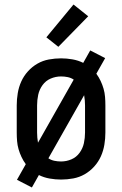

<svg xmlns="http://www.w3.org/2000/svg" viewBox="-20 -786 540 849"><path d="M121 43 55 9 94 -60Q83 -75 75 -92Q67 -109 62 -126.5Q57 -144 55.5 -162.5Q54 -181 54 -200V-320Q54 -347 58.5 -374Q63 -401 74 -425.5Q85 -450 103.5 -470.5Q122 -491 145.5 -504.5Q169 -518 196 -523Q223 -528 250 -528Q275 -528 300.5 -523.5Q326 -519 348 -508L379 -563L445 -529L406 -460Q417 -445 425 -428Q433 -411 438 -393.5Q443 -376 444.5 -357.5Q446 -339 446 -320V-200Q446 -173 441.5 -146Q437 -119 426 -94.5Q415 -70 396.5 -49.5Q378 -29 354.5 -15.5Q331 -2 304 3Q277 8 250 8Q225 8 199.5 3.5Q174 -1 152 -12ZM148 -155 306 -434Q294 -442 279.5 -445Q265 -448 250 -448Q226 -448 204 -438.5Q182 -429 168 -409.5Q154 -390 149 -367Q144 -344 144 -320V-200Q144 -189 145 -177.5Q146 -166 148 -155ZM250 -72Q274 -72 296 -81.5Q318 -91 332 -110.5Q346 -130 351 -153Q356 -176 356 -200V-320Q356 -331 355 -342.5Q354 -354 352 -365L194 -86Q206 -78 220.5 -75Q235 -72 250 -72ZM238 -579 185 -621 305 -766 370 -714Z"/></svg>

Font: Iosevka Curly Medium
Style: Regular
Weight: 500
Monospace: yes
Designer: Belleve Invis
Foundry: Belleve Invis
Version: Version 22.1.2; ttfautohint (v1.8.4)